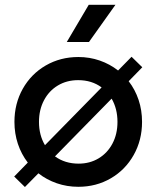

<svg xmlns="http://www.w3.org/2000/svg" viewBox="-20 -751 641 786"><path d="M137.2 -41.5 82 14.6 38.1 -28.3 93.8 -85.4Q67.4 -119.6 53.2 -162.1Q39.1 -204.6 39.1 -252Q39.1 -326.7 73.2 -387.5Q107.4 -448.2 167.2 -482.9Q227.1 -517.6 300.8 -517.6Q346.7 -517.6 388.2 -503.2Q429.7 -488.8 463.4 -462.4L518.6 -518.6L562.5 -475.6L506.8 -418.5Q533.2 -384.3 547.4 -342Q561.5 -299.8 561.5 -252Q561.5 -177.2 527.3 -116.5Q493.2 -55.7 433.6 -21Q374 13.7 300.8 13.7Q254.4 13.7 212.6 -0.7Q170.9 -15.1 137.2 -41.5ZM460.9 -252Q460.9 -305.7 437 -347.2L205.1 -110.8Q246.1 -81.1 301.8 -81.1Q347.7 -81.1 383.8 -102.8Q419.9 -124.5 440.4 -163.3Q460.9 -202.1 460.9 -252ZM164.1 -156.7 396 -393.1Q356 -422.9 299.8 -422.9Q253.4 -422.9 217 -401.1Q180.7 -379.4 160.2 -340.6Q139.6 -301.8 139.6 -252Q139.6 -197.8 164.1 -156.7ZM253.4 -579.1 343.3 -731.4H452.6L344.2 -579.1Z"/></svg>

Font: Wanted Sans Medium
Style: Regular
Weight: 500
Designer: Original Design by Kil Hyung-jin and Kang Hanbin, Wanted Lab, Inc; Hangeul from Source Han Sans by Jang Soo-young and Ka
Foundry: Wanted Lab, Inc.
Version: Version 1.001